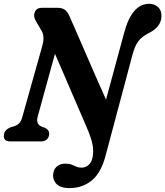

<svg xmlns="http://www.w3.org/2000/svg" viewBox="-30 -741 866 1006"><path d="M621 -571Q661.5 -721 751.5 -721Q779 -721 797.8 -704.2Q816.5 -687.5 816 -656.5Q815 -600.5 750.5 -568Q714.5 -550.5 695.5 -525.8Q676.5 -501 664 -453.5L523.5 73.5Q500 164 451.2 204.2Q402.5 244.5 334 244.5Q282.5 244.5 262.5 219Q242.5 193.5 250.5 160.5Q255.5 140 271.8 128.2Q288 116.5 312 116.5Q333 116.5 346 121.8Q359 127 370.2 132.2Q381.5 137.5 397.5 137.5Q417 137.5 434 123.5Q451 109.5 456 78Q459.5 53.5 457.5 33.5Q455.5 13.5 446.5 -16Q437 -45 421.5 -80.5Q410 -107 390.8 -151.5Q371.5 -196 348.5 -249.5Q325.5 -303 302 -357.8Q278.5 -412.5 258 -459L167.5 -130Q162 -108.5 167.5 -96Q173 -83.5 191.5 -76L206.5 -71Q233 -57 226.5 -30.5Q219.5 0 183 0H24Q-16 0 -9 -38Q-4.5 -62 25.5 -74L42.5 -79Q60.5 -84.5 70.8 -95.5Q81 -106.5 87 -128L191.5 -500.5Q199 -527.5 197.5 -547Q196 -566.5 187 -581L158 -631Q143.5 -653.5 152 -676.8Q160.5 -700 189 -700H273Q293 -700 307.8 -691.2Q322.5 -682.5 334 -656Q346 -629.5 368.5 -577.8Q391 -526 418.8 -462Q446.5 -398 474.5 -334Q502.5 -270 525.5 -219Z"/></svg>

Font: Fraunces 72pt SuperSoft SemiBold
Style: Italic
Weight: 600
Italic angle: -16°
Version: Version 1.000;[b76b70a41]